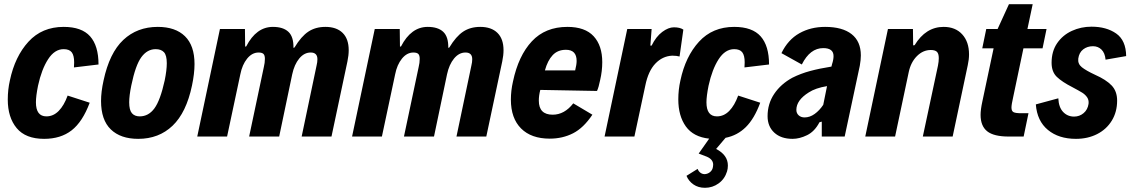

<svg xmlns="http://www.w3.org/2000/svg" viewBox="-20 -650 5381 914"><path d="M17 -176Q17 -223 27 -267Q51 -381 115.5 -451.5Q180 -522 283 -522Q369 -522 409 -477Q449 -432 449 -343L332 -329Q333 -338 333 -353Q333 -386 321.5 -401Q310 -416 283 -416Q240 -416 209 -368Q178 -320 161 -242Q151 -192 151 -163Q151 -96 201 -96Q234 -96 259.5 -122Q285 -148 302 -195L407 -161Q373 -70 321 -29.5Q269 11 190 11Q102 11 59.5 -40Q17 -91 17 -176Z M461 -169Q461 -213 473 -267Q501 -398 567 -460Q633 -522 731 -522Q815 -522 860.5 -477.5Q906 -433 906 -345Q906 -300 894 -243Q867 -114 801.5 -51.5Q736 11 638 11Q554 11 507.5 -34Q461 -79 461 -169ZM764 -267Q774 -316 774 -349Q774 -387 760.5 -401.5Q747 -416 721 -416Q681 -416 653 -378Q625 -340 605 -243Q595 -194 595 -163Q595 -126 608 -111Q621 -96 645 -96Q687 -96 715 -134Q743 -172 764 -267Z M1027 -512H1146L1147 -428L1152 -429Q1200 -522 1279 -522Q1328 -522 1353 -498.5Q1378 -475 1377 -422L1382 -424Q1414 -477 1448 -499.5Q1482 -522 1529 -522Q1582 -522 1611 -493.5Q1640 -465 1640 -411Q1640 -387 1634 -358L1558 0H1416L1487 -338Q1491 -354 1491 -368Q1491 -400 1459 -400Q1428 -400 1404.5 -371.5Q1381 -343 1371 -296L1309 0H1166L1236 -331Q1241 -351 1241 -370Q1241 -387 1234 -393.5Q1227 -400 1211 -400Q1180 -400 1156.5 -371Q1133 -342 1124 -296L1061 0H919Z M1764 -512H1883L1884 -428L1889 -429Q1937 -522 2016 -522Q2065 -522 2090 -498.5Q2115 -475 2114 -422L2119 -424Q2151 -477 2185 -499.5Q2219 -522 2266 -522Q2319 -522 2348 -493.5Q2377 -465 2377 -411Q2377 -387 2371 -358L2295 0H2153L2224 -338Q2228 -354 2228 -368Q2228 -400 2196 -400Q2165 -400 2141.5 -371.5Q2118 -343 2108 -296L2046 0H1903L1973 -331Q1978 -351 1978 -370Q1978 -387 1971 -393.5Q1964 -400 1948 -400Q1917 -400 1893.5 -371Q1870 -342 1861 -296L1798 0H1656Z M2847 -354Q2847 -312 2837 -269Q2830 -234 2822 -217L2552 -222Q2545 -195 2545 -171Q2545 -104 2611 -104Q2667 -104 2709 -158L2800 -104Q2758 -41 2708 -15.5Q2658 10 2597 10Q2509 10 2460.5 -38.5Q2412 -87 2412 -176Q2412 -218 2422 -262Q2448 -385 2512 -453.5Q2576 -522 2681 -522Q2765 -522 2806 -477.5Q2847 -433 2847 -354ZM2574 -315H2718Q2725 -343 2725 -360Q2725 -413 2674 -413Q2635 -413 2611 -387.5Q2587 -362 2574 -315Z M2966 -512H3082L3076 -433H3082Q3103 -476 3132.5 -498Q3162 -520 3188 -520Q3217 -520 3233 -509L3215 -381Q3201 -385 3180 -385Q3134 -383 3100 -347.5Q3066 -312 3052 -243L3000 0H2858Z M3494 -195 3599 -161Q3571 -85 3530.5 -45Q3490 -5 3434 6L3389 59Q3445 88 3445 138Q3445 153 3441 166Q3430 202 3401 223Q3372 244 3336 244Q3304 244 3281 228Q3258 212 3248 187L3301 154Q3305 165 3314 172Q3323 179 3335 179Q3350 178 3361 168.5Q3372 159 3374 144Q3375 140 3375 134Q3375 109 3345 96L3306 81L3356 10Q3281 2 3245 -48Q3209 -98 3209 -177Q3209 -223 3219 -267Q3243 -381 3307.5 -451.5Q3372 -522 3475 -522Q3561 -522 3601 -477Q3641 -432 3641 -343L3524 -329Q3525 -338 3525 -353Q3525 -386 3513.5 -401Q3502 -416 3475 -416Q3432 -416 3401 -368Q3370 -320 3353 -242Q3343 -192 3343 -163Q3343 -96 3393 -96Q3426 -96 3451.5 -122Q3477 -148 3494 -195Z M4078 -386Q4078 -365 4073 -337L4001 0H3892V-71L3881 -68Q3858 -24 3822 -6.5Q3786 11 3753 11Q3698 11 3666 -18.5Q3634 -48 3634 -97Q3634 -156 3665.5 -203Q3697 -250 3752 -280Q3792 -300 3836.5 -312Q3881 -324 3938 -333L3941 -345Q3948 -366 3948 -383Q3948 -421 3899 -421Q3836 -421 3797 -343L3700 -397Q3731 -461 3785 -491.5Q3839 -522 3908 -522Q3990 -522 4034 -487.5Q4078 -453 4078 -386ZM3899 -151 3917 -240Q3862 -231 3830 -210Q3771 -173 3771 -127Q3771 -111 3782 -101Q3793 -91 3810 -91Q3835 -91 3858 -107.5Q3881 -124 3899 -151Z M4207 -512H4326L4327 -434L4334 -435Q4387 -522 4472 -522Q4528 -522 4560.5 -486.5Q4593 -451 4593 -391Q4593 -367 4587 -340L4515 0H4373L4445 -337Q4449 -357 4449 -373Q4449 -395 4440 -403.5Q4431 -412 4411 -412Q4374 -412 4345 -383Q4316 -354 4306 -307L4241 0H4099Z M4648 -103Q4648 -128 4656 -165L4710 -420H4656L4675 -512H4729L4783 -630H4896L4871 -512H4962L4943 -420H4852L4803 -187Q4795 -152 4795 -138Q4795 -121 4805 -116Q4815 -111 4841 -111H4876L4853 0H4782Q4711 0 4679.5 -25Q4648 -50 4648 -103Z M4911 -153 5018 -182Q5020 -139 5041 -117Q5062 -95 5093 -95Q5119 -95 5138.5 -111.5Q5158 -128 5162 -156Q5164 -174 5155 -187Q5146 -200 5131.5 -209Q5117 -218 5085 -235Q5036 -260 5011 -284Q4986 -308 4986 -351Q4986 -406 5012.5 -444.5Q5039 -483 5082.5 -503Q5126 -523 5176 -523Q5247 -523 5293.5 -490.5Q5340 -458 5341 -383L5243 -366Q5240 -398 5223.5 -414Q5207 -430 5183 -430Q5156 -430 5136.5 -415Q5117 -400 5113 -371Q5110 -346 5130 -330Q5150 -314 5193 -294Q5245 -271 5271.5 -243.5Q5298 -216 5298 -171Q5298 -117 5272.5 -75.5Q5247 -34 5202.5 -11.5Q5158 11 5102 11Q5020 11 4968.5 -31.5Q4917 -74 4911 -153Z"/></svg>

Font: Decalotype
Style: Bold Italic
Weight: 700
Italic angle: -12°
Designer: Alfredo Marco Pradil
Foundry: Alfredo Marco Pradil
Version: Version 1.0